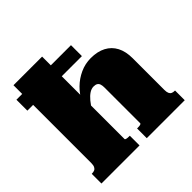

<svg xmlns="http://www.w3.org/2000/svg" viewBox="-190 -931 1105 1105"><g transform="rotate(-45 362.0 -379.0)"><path d="M706 0H397V-79H399Q406 -79 413.5 -79.5Q421 -80 426 -82Q431 -84 431 -87V-379Q431 -394 427.5 -405Q424 -416 415 -421.5Q406 -427 391 -427Q373 -427 355.5 -415.5Q338 -404 320.5 -383Q303 -362 285 -331L283 -413Q302 -453 334 -484.5Q366 -516 407.5 -535Q449 -554 495 -554Q549 -554 587 -534Q625 -514 645 -476Q665 -438 665 -382V-125Q665 -107 669.5 -97Q674 -87 682.5 -83Q691 -79 703 -79H706ZM70 -758H303V-86Q303 -84 308.5 -82Q314 -80 321 -79.5Q328 -79 334 -79H338V0H28V-79H30Q43 -79 51.5 -83Q60 -87 65 -97Q70 -107 70 -125ZM467 -687V-598H23V-687Z"/></g></svg>

Font: Roboto Serif 20pt Black
Style: Regular
Weight: 900
Version: Version 1.008